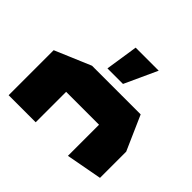

<svg xmlns="http://www.w3.org/2000/svg" viewBox="-189 -1044 1275 1275"><g transform="rotate(45 448.5 -407.0)"><path d="M35 0V-423L288 -530H289V0ZM598 6V-286H852V-41L599 6ZM289 -286V-530H745L852 -287V-286ZM373 -590 408 -820H624V-819L519 -590Z"/></g></svg>

Font: Foldit Black
Style: Regular
Weight: 900
Version: Version 1.003